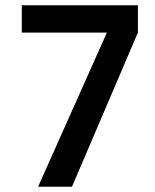

<svg xmlns="http://www.w3.org/2000/svg" viewBox="-20 -694 590 731"><path d="M63 -674H505V-570L254 17H125L387 -570H63Z"/></svg>

Font: Biryani DemiBold
Style: Regular
Weight: 600
Designer: Dan Reynolds and Mathieu Réguer
Foundry: Dan Reynolds and Mathieu Réguer
Version: Version 1.003;PS 001.003;hotconv 1.0.70;makeotf.lib2.5.58329